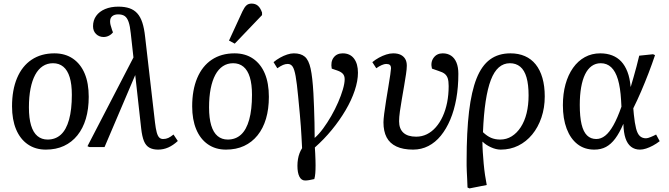

<svg xmlns="http://www.w3.org/2000/svg" viewBox="-20 -819 3726 1069"><path d="M235 14Q177 14 134.5 -15.5Q92 -45 69.5 -99Q47 -153 47 -227Q47 -318 75 -384.5Q103 -451 156 -486.5Q209 -522 283 -522Q343 -522 386 -492.5Q429 -463 451.5 -409.5Q474 -356 474 -280Q474 -212 458 -158Q442 -104 411 -65.5Q380 -27 336 -6.5Q292 14 235 14ZM245 -42Q289 -42 319 -69.5Q349 -97 364.5 -153Q380 -209 380 -291Q380 -350 368 -389Q356 -428 332.5 -447.5Q309 -467 275 -467Q243 -467 218 -450.5Q193 -434 176 -402.5Q159 -371 150 -325.5Q141 -280 141 -221Q141 -161 153 -121Q165 -81 188.5 -61.5Q212 -42 245 -42Z M860 14Q831 14 811.5 3Q792 -8 781.5 -33.5Q771 -59 766 -104L733 -401L729 -392L562 0H478L467 -5L723 -499L708 -634Q704 -674 696 -697Q688 -720 674.5 -729.5Q661 -739 638 -739Q617 -739 605 -729Q593 -719 593 -700Q593 -690 595.5 -680Q598 -670 604 -652L609 -639Q600 -627 586 -620Q572 -613 557 -613Q532 -613 515 -629.5Q498 -646 498 -673Q498 -706 515.5 -730.5Q533 -755 565 -768.5Q597 -782 639 -782Q675 -782 701 -773Q727 -764 744.5 -744.5Q762 -725 772.5 -693Q783 -661 788 -614L843 -137Q847 -103 852.5 -82.5Q858 -62 866.5 -53.5Q875 -45 888 -45Q904 -45 917 -51Q930 -57 946 -70L970 -34Q944 -10 917 2Q890 14 860 14Z M1238 14Q1180 14 1137.5 -15.5Q1095 -45 1072.5 -99Q1050 -153 1050 -227Q1050 -318 1078 -384.5Q1106 -451 1159 -486.5Q1212 -522 1286 -522Q1346 -522 1389 -492.5Q1432 -463 1454.5 -409.5Q1477 -356 1477 -280Q1477 -212 1461 -158Q1445 -104 1414 -65.5Q1383 -27 1339 -6.5Q1295 14 1238 14ZM1248 -42Q1292 -42 1322 -69.5Q1352 -97 1367.5 -153Q1383 -209 1383 -291Q1383 -350 1371 -389Q1359 -428 1335.5 -447.5Q1312 -467 1278 -467Q1246 -467 1221 -450.5Q1196 -434 1179 -402.5Q1162 -371 1153 -325.5Q1144 -280 1144 -221Q1144 -161 1156 -121Q1168 -81 1191.5 -61.5Q1215 -42 1248 -42ZM1287 -576 1255 -593 1330 -756Q1341 -779 1352 -789Q1363 -799 1381 -799Q1402 -799 1416 -787Q1430 -775 1439 -749V-735Z M1679 186Q1658 186 1647 164.5Q1636 143 1636 104Q1636 85 1639 67Q1642 49 1648 33.5Q1654 18 1662 6Q1660 -32 1658.5 -60Q1657 -88 1655 -115.5Q1653 -143 1649.5 -182Q1646 -221 1640 -282Q1633 -356 1626 -395Q1619 -434 1609 -448.5Q1599 -463 1582 -463Q1569 -463 1556 -457.5Q1543 -452 1524 -439L1503 -473Q1520 -487 1539.5 -498Q1559 -509 1579 -515.5Q1599 -522 1616 -522Q1655 -522 1677 -503.5Q1699 -485 1709.5 -437Q1720 -389 1725 -300Q1727 -263 1728.5 -221Q1730 -179 1731 -136Q1732 -93 1732 -51Q1756 -72 1779.5 -104Q1803 -136 1824.5 -173.5Q1846 -211 1862.5 -249Q1879 -287 1889 -321Q1899 -355 1899 -378Q1899 -397 1889 -408Q1879 -419 1859 -426L1827 -437Q1820 -475 1837.5 -498.5Q1855 -522 1888 -522Q1929 -522 1951 -493Q1973 -464 1973 -414Q1973 -369 1955 -315Q1937 -261 1904 -205Q1871 -149 1827.5 -96Q1784 -43 1733 2Q1734 15 1735 35Q1736 55 1736.5 73Q1737 91 1737 101Q1737 127 1735.5 145.5Q1734 164 1730 178Q1713 182 1700.5 184Q1688 186 1679 186Z M2280 14Q2224 14 2187 -3.5Q2150 -21 2132.5 -54.5Q2115 -88 2115 -138Q2115 -153 2119 -185.5Q2123 -218 2129.5 -258Q2136 -298 2142.5 -337Q2149 -376 2153 -403.5Q2157 -431 2157 -438Q2157 -452 2150.5 -457.5Q2144 -463 2130 -463Q2120 -463 2105 -456.5Q2090 -450 2075 -439L2053 -473Q2070 -487 2090 -498Q2110 -509 2130.5 -515.5Q2151 -522 2169 -522Q2194 -522 2210.5 -514Q2227 -506 2236 -491Q2245 -476 2245 -453Q2245 -435 2240.5 -405.5Q2236 -376 2230 -340.5Q2224 -305 2217.5 -268Q2211 -231 2206.5 -198.5Q2202 -166 2202 -144Q2202 -102 2226 -80Q2250 -58 2297 -58Q2329 -58 2356.5 -71.5Q2384 -85 2406.5 -110.5Q2429 -136 2445 -171Q2461 -206 2469.5 -248.5Q2478 -291 2478 -340Q2478 -367 2473 -382.5Q2468 -398 2456.5 -407.5Q2445 -417 2422 -424L2385 -437Q2376 -472 2394 -497Q2412 -522 2445 -522Q2472 -522 2491.5 -509Q2511 -496 2521.5 -470.5Q2532 -445 2532 -408Q2532 -334 2520.5 -269.5Q2509 -205 2487 -153Q2465 -101 2434.5 -63.5Q2404 -26 2365 -6Q2326 14 2280 14Z M2594 230 2583 225Q2582 197 2581 175.5Q2580 154 2579 136Q2578 118 2578 103.5Q2578 89 2578 74Q2578 -85 2591.5 -198Q2605 -311 2633.5 -382.5Q2662 -454 2708.5 -488Q2755 -522 2822 -522Q2867 -522 2902.5 -506.5Q2938 -491 2962.5 -460.5Q2987 -430 3000 -385Q3013 -340 3013 -282Q3013 -219 2994.5 -164.5Q2976 -110 2943 -70Q2910 -30 2865.5 -8Q2821 14 2768 14Q2742 14 2713.5 1Q2685 -12 2667 -30H2666Q2666 -4 2668 27.5Q2670 59 2673 92Q2676 125 2680.5 155.5Q2685 186 2690 211ZM2765 -42Q2800 -42 2829 -60Q2858 -78 2879.5 -111Q2901 -144 2912 -189Q2923 -234 2923 -288Q2923 -348 2911.5 -388Q2900 -428 2876.5 -447.5Q2853 -467 2819 -467Q2784 -467 2757.5 -444Q2731 -421 2713 -374Q2695 -327 2684 -254.5Q2673 -182 2669 -83Q2692 -61 2714.5 -51.5Q2737 -42 2765 -42Z M3289 14Q3234 14 3195 -16.5Q3156 -47 3135 -102.5Q3114 -158 3114 -233Q3114 -297 3128.5 -349.5Q3143 -402 3170.5 -441Q3198 -480 3236.5 -501Q3275 -522 3322 -522Q3359 -522 3388.5 -510.5Q3418 -499 3439 -476.5Q3460 -454 3473.5 -419Q3487 -384 3491 -336H3492Q3500 -363 3508 -391Q3516 -419 3524 -449Q3532 -479 3539 -509L3616 -517L3627 -512Q3611 -464 3591 -412Q3571 -360 3549.5 -310Q3528 -260 3506 -216L3509 -182Q3514 -133 3521.5 -103.5Q3529 -74 3542.5 -61.5Q3556 -49 3577 -49Q3586 -49 3603 -56Q3620 -63 3633 -70L3653 -33Q3635 -19 3615.5 -8.5Q3596 2 3577.5 8Q3559 14 3543 14Q3514 14 3493.5 -2Q3473 -18 3462.5 -49.5Q3452 -81 3451 -128H3450Q3429 -79 3405.5 -47.5Q3382 -16 3354 -1Q3326 14 3289 14ZM3300 -45Q3326 -45 3349.5 -63.5Q3373 -82 3395.5 -122Q3418 -162 3440 -225L3438 -261Q3434 -331 3420.5 -376.5Q3407 -422 3383 -444.5Q3359 -467 3325 -467Q3296 -467 3274 -451Q3252 -435 3237.5 -405Q3223 -375 3215.5 -332Q3208 -289 3208 -235Q3208 -169 3218 -127Q3228 -85 3248.5 -65Q3269 -45 3300 -45Z"/></svg>

Font: Literata 18pt
Style: Italic
Weight: 400
Italic angle: -2°
Designer: Latin by Veronika Burian and Jose Scaglione. Greek by Irene Vlachou. Cyrillic by Vera Evstafieva
Foundry: TypeTogether
Version: Version 3.103;gftools[0.9.29]